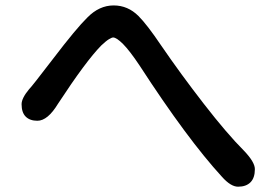

<svg xmlns="http://www.w3.org/2000/svg" viewBox="-20 -706 1040 725"><path d="M942.4 -67.4Q942.4 -34.2 925.8 -17.6Q909.2 -1 878.9 -1Q851.6 -1 818.4 -38.1Q687.5 -180.7 506.8 -459Q469.7 -514.6 444.8 -539.6Q419.9 -564.5 407.2 -564.5Q402.3 -564.5 391.6 -558.1Q380.9 -551.8 362.3 -534.2Q304.7 -475.6 199.2 -314.5Q160.2 -250 121.1 -250Q92.8 -250 77.1 -265.6Q61.5 -281.2 61.5 -312.5Q61.5 -335 89.8 -369.1Q98.6 -377 180.7 -484.4Q268.6 -599.6 309.6 -639.6Q354.5 -685.5 409.2 -685.5Q462.9 -685.5 502.9 -645.5Q535.2 -613.3 587.9 -535.2Q662.1 -426.8 750 -313.5Q837.9 -200.2 901.4 -136.7Q942.4 -93.8 942.4 -67.4Z"/></svg>

Font: FakePearl
Style: SemiBold
Weight: 400
Version: Version 1.2